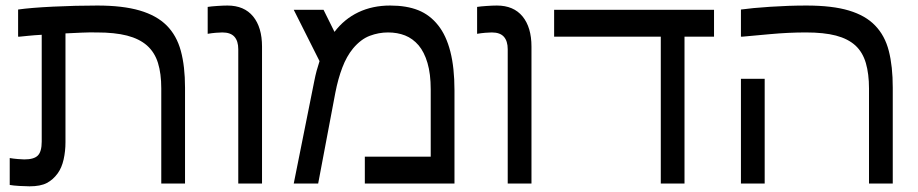

<svg xmlns="http://www.w3.org/2000/svg" viewBox="-20 -653 3267 683"><path d="M44.4 -619.1Q88.9 -625.5 169.2 -629.4Q249.5 -633.3 326.2 -633.3Q416.5 -633.3 476.8 -615.7Q537.1 -598.1 572.8 -562.5Q608.4 -526.9 623.3 -471.9Q638.2 -417 638.2 -341.3V0H553.7V-338.4Q553.7 -391.1 542 -429Q530.3 -466.8 502.9 -491.2Q475.6 -515.1 431.9 -526.4Q388.2 -537.6 324.2 -537.6Q296.4 -538.1 270.8 -536.9Q245.1 -535.6 212.9 -534.2V-146.5Q212.9 -115.2 206.3 -85.7Q199.7 -56.2 185.1 -36.1Q168.9 -13.7 146.5 -2Q124 9.8 85 9.8Q70.8 9.8 49.3 8.5Q27.8 7.3 14.6 4.9V-90.8Q28.3 -88.4 43.7 -87.2Q59.1 -85.9 66.4 -85.9Q101.1 -85.9 114.7 -99.9Q128.4 -113.8 128.4 -149.4V-529.3Q101.6 -527.8 80.1 -525.6Q58.6 -523.4 49.3 -522.5H44.4Z M912.1 0H827.6V-478Q827.6 -506.8 814 -522.2Q800.3 -537.6 771 -537.6Q762.7 -537.6 747.8 -536.4Q732.9 -535.2 718.8 -532.7V-628.4Q731.4 -630.4 752.7 -631.8Q773.9 -633.3 789.1 -633.3Q848.6 -633.3 880.4 -594.5Q912.1 -555.7 912.1 -487.3Z M1169.9 -539.6Q1204.6 -585.4 1254.9 -609.4Q1305.2 -633.3 1367.7 -633.3Q1426.3 -633.3 1467.8 -616.7Q1509.3 -600.1 1538.6 -563Q1567.4 -526.9 1582 -469.5Q1596.7 -412.1 1596.7 -332V0H1277.8V-95.7H1512.2V-334.5Q1512.2 -390.1 1500.7 -429Q1489.3 -467.8 1469.2 -491.7Q1448.2 -516.1 1420.9 -526.9Q1393.6 -537.6 1360.4 -537.6Q1327.1 -537.6 1295.4 -525.6Q1263.7 -513.7 1235.8 -480.5Q1212.9 -452.6 1197.8 -412.8Q1182.6 -373 1172.9 -323.2L1111.8 0H1024.9L1098.1 -365.2Q1102.1 -385.3 1106.4 -401.4Q1110.8 -417.5 1116.7 -435.5L1024.9 -618.2H1130.9Z M1870.6 0H1786.1V-478Q1786.1 -506.8 1772.5 -522.2Q1758.8 -537.6 1729.5 -537.6Q1721.2 -537.6 1706.3 -536.4Q1691.4 -535.2 1677.2 -532.7V-628.4Q1689.9 -630.4 1711.2 -631.8Q1732.4 -633.3 1747.6 -633.3Q1807.1 -633.3 1838.9 -594.5Q1870.6 -555.7 1870.6 -487.3Z M2520 -522.5H2415V0H2330.6V-522.5H1951.2V-618.2H2520Z M2615.7 -619.1Q2653.8 -624.5 2720 -628.9Q2786.1 -633.3 2848.6 -633.3Q2940.9 -633.3 3000 -615.5Q3059.1 -597.7 3092.8 -562.5Q3127.9 -526.4 3141.8 -471.7Q3155.8 -417 3155.8 -341.3V0H3071.3V-338.4Q3071.3 -390.1 3060.1 -428.7Q3048.8 -467.3 3022.9 -491.2Q2996.6 -515.1 2953.9 -526.4Q2911.1 -537.6 2846.7 -537.6Q2785.2 -537.6 2719 -531.5Q2652.8 -525.4 2620.6 -522.5H2615.7ZM2700.2 -372.6V0H2615.7V-372.6Z"/></svg>

Font: IranNastaliq
Style: Regular
Weight: 400
Designer: Hossein Zahedi
Version: Version 1.5